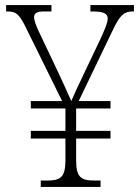

<svg xmlns="http://www.w3.org/2000/svg" viewBox="-20 -734 551 754"><path d="M140 0H375V-25H352C298 -25 279 -37 279 -106V-190H414V-220H279V-308H414V-337H289L424 -618C450 -672 466 -689 500 -689H506V-714H335V-689H345C390 -689 403 -679 403 -661C403 -645 391 -617 374 -580L305 -435C287 -398 269 -359 260 -337C244 -373 222 -422 202 -464L133 -609C122 -633 114 -652 114 -666C114 -682 124 -689 153 -689H182V-714H4V-689H11C42 -689 55 -678 77 -635L224 -337H101V-308H237V-220H101V-190H237V-101C236 -36 216 -25 164 -25H140Z"/></svg>

Font: Noto Serif Hebrew SemiCondensed ExtraLight
Style: Regular
Weight: 200
Width: 4
Designer: Monotype Design Team
Foundry: Monotype Imaging Inc.
Version: Version 2.004